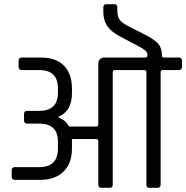

<svg xmlns="http://www.w3.org/2000/svg" viewBox="-20 -898 890 918"><path d="M764 -623H834Q850 -623 850 -608V-578Q850 -563 834 -563H759Q748 -563 748 -553V-15Q748 0 733 0H695Q680 0 680 -15V-553Q680 -563 670 -563H529Q519 -563 519 -553V-15Q519 0 504 0H466Q450 0 450 -15V-223Q450 -233 440 -233H324V-188Q324 -117 283.5 -77.5Q243 -38 172 -38H52Q36 -38 36 -53V-85Q36 -99 52 -99H168Q257 -99 257 -188V-221Q257 -307 168 -307H111Q95 -307 95 -322V-353Q95 -368 110 -368H168Q257 -368 257 -455V-475Q257 -563 168 -563H85Q69 -563 69 -578V-608Q69 -623 85 -623H175Q247 -623 285.5 -584.5Q324 -546 324 -474V-452Q324 -367 260 -340V-336Q294 -324 310 -293H440Q450 -293 450 -304V-593Q450 -606 458 -614.5Q466 -623 479 -623H675Q685 -623 685 -635.5Q685 -648 673 -658Q661 -669 557 -722Q513 -745 493.5 -772.5Q474 -800 474 -843V-863Q474 -878 489 -878H526Q541 -878 541 -863V-847Q541 -816 554.5 -800.5Q568 -785 599 -770L662 -738Q710 -715 732 -693.5Q754 -672 754 -634Q754 -623 764 -623Z"/></svg>

Font: Rajdhani Medium
Style: Regular
Weight: 500
Designer: Satya Rajpurohit, Jyotish Sonowal
Foundry: Indian Type Foundry
Version: Version 1.201 February 1, 2022